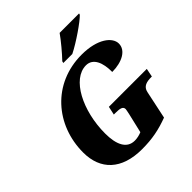

<svg xmlns="http://www.w3.org/2000/svg" viewBox="-244 -1103 1285 1285"><g transform="rotate(-45 398.0 -460.5)"><path d="M400 -771H485C558 -807 676 -889 706 -921L709 -931H525C495 -888 439 -821 403 -784ZM365 10C463 10 534 -5 618 -36L660 -234C669 -281 707 -288 751 -288H755L767 -348H408L395 -288H410C452 -288 477 -283 477 -258C477 -253 474 -240 470 -220L437 -79C418 -71 394 -65 371 -65C295 -65 264 -136 264 -239C264 -455 366 -653 496 -653C562 -653 590 -585 589 -497C682 -497 755 -536 755 -600C755 -660 676 -724 526 -724C252 -724 70 -512 70 -253C70 -91 171 10 365 10Z"/></g></svg>

Font: Noto Serif SemiCondensed Black
Style: Italic
Weight: 900
Width: 4
Italic angle: -12°
Designer: Monotype Design Team
Foundry: Monotype Imaging Inc.
Version: Version 2.014